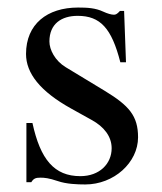

<svg xmlns="http://www.w3.org/2000/svg" viewBox="-20 -479 429 509"><path d="M154 -301C126 -318 111 -347 111 -369C111 -416 143 -437 186 -437C246 -437 276 -404 299 -314H314L309 -450H298C290 -441 286 -440 282 -440C275 -440 265 -443 254 -448C233 -458 211 -459 187 -459C105 -459 49 -415 49 -336C49 -285 86 -237 169 -191L223 -161C256 -143 276 -117 276 -86C276 -45 244 -12 193 -12C124 -12 87 -56 66 -153H50V4H63C69 -6 75 -8 87 -8C98 -8 109 -7 133 1C156 9 185 10 206 10C282 10 346 -48 346 -115C346 -172 322 -199 258 -238Z"/></svg>

Font: XITS Math
Style: Regular
Weight: 400
Designer: MicroPress Inc., with final additions and corrections provided by Coen Hoffman, Elsevier (retired)
Version: Version 1.108